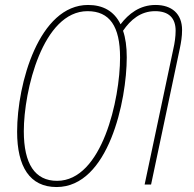

<svg xmlns="http://www.w3.org/2000/svg" viewBox="-20 -744 782 774"><path d="M208 10C418 10 491 -340 491 -513C491 -556 486 -591 476 -620C506 -664 547 -699 605 -699C661 -699 688 -671 688 -620C688 -597 684 -569 679 -548L563 0H589L705 -549C710 -573 714 -597 714 -623C714 -689 672 -724 607 -724C543 -724 498 -688 466 -646C440 -700 394 -724 335 -724C138 -724 49 -408 49 -213C49 -72 100 10 208 10ZM210 -15C121 -15 76 -83 76 -215C76 -378 152 -699 333 -699C422 -699 464 -638 464 -512C464 -345 392 -15 210 -15Z"/></svg>

Font: Noto Sans Condensed Thin
Style: Italic
Weight: 100
Width: 3
Italic angle: -12°
Designer: Monotype Design Team
Foundry: Monotype Imaging Inc.
Version: Version 2.013